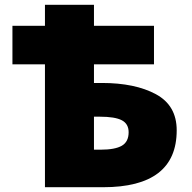

<svg xmlns="http://www.w3.org/2000/svg" viewBox="-20 -783 803 803"><path d="M168 -514H32V-675H168V-763H373V-675H624V-514H373V-436H406Q545 -436 632 -389Q719 -342 719 -238Q719 0 411 0H168ZM518 -230Q518 -265 489.5 -280Q461 -295 397 -295H373V-157H401Q461 -157 489.5 -173.5Q518 -190 518 -230Z"/></svg>

Font: Nebula Sans Black
Style: Regular
Weight: 900
Designer: Paul D. Hunt for Adobe (as Source Sans)
Foundry: Nebula Entertainment & Broadcasting LLC
Version: Version 1.010